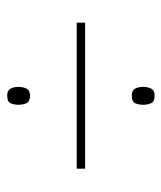

<svg xmlns="http://www.w3.org/2000/svg" viewBox="23 -626 460 547"><g transform="rotate(90 253.5 -353.0)"><path d="M253 -498Q238 -498 233 -507.5Q228 -517 228 -531Q228 -543 233 -553Q238 -563 253 -563Q270 -563 274.5 -553Q279 -543 279 -530Q279 -517 274.5 -507.5Q270 -498 253 -498ZM45 -341V-365H461V-341ZM253 -143Q238 -143 233 -152.5Q228 -162 228 -175Q228 -188 233 -198Q238 -208 253 -208Q270 -208 274.5 -198Q279 -188 279 -175Q279 -162 274.5 -152.5Q270 -143 253 -143Z"/></g></svg>

Font: Noto Sans SemiCondensed Thin
Style: Regular
Weight: 100
Width: 4
Designer: Monotype Design Team
Foundry: Monotype Imaging Inc.
Version: Version 2.013; ttfautohint (v1.8.4.7-5d5b)